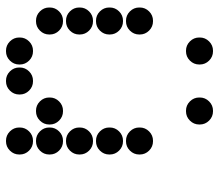

<svg xmlns="http://www.w3.org/2000/svg" viewBox="-65 -670 730 640"><g transform="rotate(90 300.0 -350.0)"><path d="M149 -695Q131 -695 118 -682Q105 -669 105 -651V-649Q105 -631 118 -618Q131 -605 149 -605H151Q169 -605 182 -618Q195 -631 195 -649V-651Q195 -669 182 -682Q169 -695 151 -695ZM349 -695Q331 -695 318 -682Q305 -669 305 -651V-649Q305 -631 318 -618Q331 -605 349 -605H351Q369 -605 382 -618Q395 -631 395 -649V-651Q395 -669 382 -682Q369 -695 351 -695ZM49 -495Q31 -495 18 -482Q5 -469 5 -451V-449Q5 -431 18 -418Q31 -405 49 -405H51Q69 -405 82 -418Q95 -431 95 -449V-451Q95 -469 82 -482Q69 -495 51 -495ZM449 -495Q431 -495 418 -482Q405 -469 405 -451V-449Q405 -431 418 -418Q431 -405 449 -405H451Q469 -405 482 -418Q495 -431 495 -449V-451Q495 -469 482 -482Q469 -495 451 -495ZM49 -395Q31 -395 18 -382Q5 -369 5 -351V-349Q5 -331 18 -318Q31 -305 49 -305H51Q69 -305 82 -318Q95 -331 95 -349V-351Q95 -369 82 -382Q69 -395 51 -395ZM449 -395Q431 -395 418 -382Q405 -369 405 -351V-349Q405 -331 418 -318Q431 -305 449 -305H451Q469 -305 482 -318Q495 -331 495 -349V-351Q495 -369 482 -382Q469 -395 451 -395ZM49 -295Q31 -295 18 -282Q5 -269 5 -251V-249Q5 -231 18 -218Q31 -205 49 -205H51Q69 -205 82 -218Q95 -231 95 -249V-251Q95 -269 82 -282Q69 -295 51 -295ZM449 -295Q431 -295 418 -282Q405 -269 405 -251V-249Q405 -231 418 -218Q431 -205 449 -205H451Q469 -205 482 -218Q495 -231 495 -249V-251Q495 -269 482 -282Q469 -295 451 -295ZM49 -195Q31 -195 18 -182Q5 -169 5 -151V-149Q5 -131 18 -118Q31 -105 49 -105H51Q69 -105 82 -118Q95 -131 95 -149V-151Q95 -169 82 -182Q69 -195 51 -195ZM349 -195Q331 -195 318 -182Q305 -169 305 -151V-149Q305 -131 318 -118Q331 -105 349 -105H351Q369 -105 382 -118Q395 -131 395 -149V-151Q395 -169 382 -182Q369 -195 351 -195ZM449 -195Q431 -195 418 -182Q405 -169 405 -151V-149Q405 -131 418 -118Q431 -105 449 -105H451Q469 -105 482 -118Q495 -131 495 -149V-151Q495 -169 482 -182Q469 -195 451 -195ZM149 -95Q131 -95 118 -82Q105 -69 105 -51V-49Q105 -31 118 -18Q131 -5 149 -5H151Q169 -5 182 -18Q195 -31 195 -49V-51Q195 -69 182 -82Q169 -95 151 -95ZM249 -95Q231 -95 218 -82Q205 -69 205 -51V-49Q205 -31 218 -18Q231 -5 249 -5H251Q269 -5 282 -18Q295 -31 295 -49V-51Q295 -69 282 -82Q269 -95 251 -95ZM449 -95Q431 -95 418 -82Q405 -69 405 -51V-49Q405 -31 418 -18Q431 -5 449 -5H451Q469 -5 482 -18Q495 -31 495 -49V-51Q495 -69 482 -82Q469 -95 451 -95Z"/></g></svg>

Font: Doto Black Rounded Black
Style: Regular
Weight: 900
Monospace: yes
Version: Version 1.000